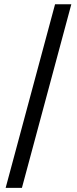

<svg xmlns="http://www.w3.org/2000/svg" viewBox="-20 -782 365 911"><path d="M318.4 -761.7 84 109.4H6.8L241.2 -761.7Z"/></svg>

Font: Inter Khmer Looped
Style: Regular
Weight: 400
Designer: Rasmus Andersson, Sovichet Tep
Foundry: Anagata Design
Version: Version 1.000